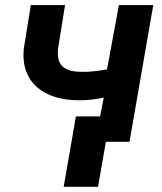

<svg xmlns="http://www.w3.org/2000/svg" viewBox="-20 -548 627 742"><path d="M480.5 0H347.7L380.9 -170.9Q356.4 -165.5 332 -162.8Q307.6 -160.2 282.7 -160.6Q234.9 -160.6 194.1 -172.9Q153.3 -185.1 124.3 -210Q95.2 -234.9 81.1 -272.7Q66.9 -310.5 72.3 -362.3L99.1 -528.3H231.4L204.6 -361.8Q201.7 -336.9 205.8 -319.8Q210 -302.7 220.9 -292Q231.9 -281.2 249.3 -276.1Q266.6 -271 290.5 -270.5Q316.9 -269.5 342.3 -272.5Q367.7 -275.4 393.6 -279.8L439.5 -528.3H572.3ZM358.9 173.8H226.1L273.4 -98.1H406.2Z"/></svg>

Font: Roboto Mono
Style: Bold Italic
Weight: 700
Designer: Google
Version: Version 2.000985; 2015; ttfautohint (v1.3)